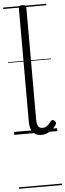

<svg xmlns="http://www.w3.org/2000/svg" viewBox="-76 -922 451 1330"><g transform="rotate(-5 149.5 -257.5)"><path d="M189 17Q150 17 129 -7.5Q108 -32 108 -81V-871Q108 -881 114 -885.5Q120 -890 133 -890Q147 -890 153.5 -885.5Q160 -881 160 -871V-93Q160 -63 169 -47Q178 -31 199 -31Q210 -31 220 -35Q230 -39 240 -48.5Q250 -58 260 -72Q266 -79 272.5 -79Q279 -79 286 -73Q292 -68 294.5 -61.5Q297 -55 293 -49Q282 -28 265 -13.5Q248 1 228.5 9Q209 17 189 17ZM0 365H299V375H0ZM0 -20H299V0H0ZM0 -505H299V-500H0ZM0 -885H299V-875H0Z"/></g></svg>

Font: Playwrite GB J Guides
Style: Regular
Weight: 400
Designer: Veronika Burian, José Scaglione
Foundry: TypeTogether
Version: Version 1.003